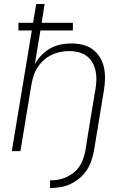

<svg xmlns="http://www.w3.org/2000/svg" viewBox="-20 -755 640 959"><path d="M230 184V146Q250 146 270.5 142.5Q291 139 310 130.5Q329 122 346.5 108.5Q364 95 376 77.5Q388 60 395 40Q402 20 406 0Q418 -78 431 -155.5Q444 -233 457 -311Q461 -334 461.5 -357.5Q462 -381 457 -403Q452 -425 441 -444Q430 -463 412 -476Q394 -489 371.5 -494.5Q349 -500 326 -500Q303 -500 281 -495.5Q259 -491 238 -481Q217 -471 199 -455Q181 -439 168 -419Q155 -399 148 -377Q141 -355 137 -333L82 0H39L139 -603H72V-641H145L161 -735H203L188 -641H344V-603H182L154 -435Q168 -459 187.5 -479.5Q207 -500 231.5 -513.5Q256 -527 282.5 -532.5Q309 -538 335 -538Q364 -538 392 -531.5Q420 -525 442 -509Q464 -493 478.5 -469.5Q493 -446 499 -419Q505 -392 504.5 -362.5Q504 -333 499 -304L449 0Q444 25 435.5 50Q427 75 412 97Q397 119 375.5 136.5Q354 154 330 165Q306 176 280.5 180Q255 184 230 184Z"/></svg>

Font: Iosevka Curly XLtExObl
Style: Regular
Weight: 200
Width: 7
Italic angle: -9°
Monospace: yes
Designer: Belleve Invis
Foundry: Belleve Invis
Version: Version 11.0.1; ttfautohint (v1.8.3)